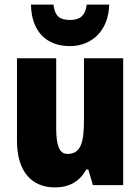

<svg xmlns="http://www.w3.org/2000/svg" viewBox="-20 -807 611 837"><path d="M456 -787H358C352 -736 326 -720 285 -720C240 -720 219 -737 213 -787H115C117 -670 182 -606 285 -606C383 -606 454 -677 456 -787ZM517 -553H346V-289C346 -194 337 -136 274 -136C238 -136 225 -174 225 -248V-553H54V-193C54 -60 118 10 219 10C281 10 327 -15 356 -68H365L385 0H517Z"/></svg>

Font: Noto Sans Devanagari UI Condensed Black
Style: Regular
Weight: 900
Width: 3
Designer: Jelle Bosma - Monotype Design Team
Foundry: Monotype Imaging Inc.
Version: Version 2.004